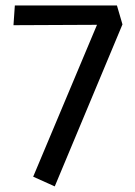

<svg xmlns="http://www.w3.org/2000/svg" viewBox="-20 -663 488 695"><path d="M178.2 11.7 100.1 -23.4 331.1 -573.2 28.8 -571.8 33.7 -643.1H403.3L423.3 -574.7Z"/></svg>

Font: Mako
Style: Regular
Weight: 400
Designer: vernon adams
Foundry: vernon adams
Version: Version 1.100; ttfautohint (v1.8.4.7-5d5b);gftools[0.9.33]